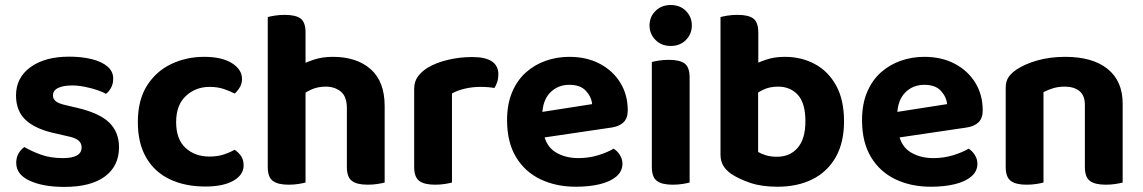

<svg xmlns="http://www.w3.org/2000/svg" viewBox="-20 -718 4487 754"><path d="M447.4 -139.7Q447.4 -66.6 392.4 -25.3Q337.4 16 232.4 16Q149.6 16 96.7 -8.2Q43.7 -32.5 43.7 -78.7Q43.7 -99.8 52.9 -115.5Q62 -131.2 75.8 -140.5Q104.3 -123.8 141.5 -110.4Q178.6 -97.1 226.9 -97.1Q300.5 -97.1 300.5 -139Q300.5 -156.6 287.2 -167.1Q273.8 -177.6 244.4 -183.3L201.7 -193.2Q121.7 -209.7 82.3 -245.4Q42.9 -281 42.9 -343.2Q42.9 -413 99.6 -454.2Q156.2 -495.5 251.8 -495.5Q300.4 -495.5 339.5 -486Q378.7 -476.5 401.6 -457.2Q424.6 -437.9 424.6 -409.3Q424.6 -389.4 416.5 -374.1Q408.5 -358.8 396 -349.2Q384.8 -356.5 362.5 -364.1Q340.2 -371.7 313.6 -377Q287.1 -382.4 264 -382.4Q228.3 -382.4 208.2 -372.6Q188 -362.8 188 -343.2Q188 -329.6 199.3 -320.3Q210.6 -311 240.1 -304.6L280.2 -295.2Q369.5 -274.6 408.4 -237.1Q447.4 -199.5 447.4 -139.7Z M803.1 -376.8Q748.8 -376.8 710.3 -341.5Q671.7 -306.1 671.7 -238.4Q671.7 -170.8 708.8 -137Q745.8 -103.2 802.4 -103.2Q835.2 -103.2 859.8 -111.6Q884.4 -120.1 901.8 -129.8Q918.9 -117.7 927.8 -103.4Q936.7 -89 936.7 -68.4Q936.7 -31.3 896.7 -8.4Q856.8 14.5 786.4 14.5Q706.8 14.5 646.9 -13.9Q587.1 -42.3 554.2 -98.9Q521.3 -155.6 521.3 -238.4Q521.3 -324.7 557.1 -381.5Q592.9 -438.2 652.4 -466.5Q711.8 -494.8 782.1 -494.8Q851 -494.8 890.7 -470Q930.4 -445.2 930.4 -407.5Q930.4 -390.2 921.9 -375.5Q913.4 -360.8 901.6 -350.5Q883.4 -360.2 858.8 -368.5Q834.2 -376.8 803.1 -376.8Z M1490.6 -203.6H1342.2V-293.3Q1342.2 -338.8 1318.5 -358.3Q1294.9 -377.8 1259.4 -377.8Q1227.2 -377.8 1201.7 -365.9Q1176.2 -353.9 1157.8 -339L1154.2 -458.7Q1177.4 -471.9 1211.2 -483.3Q1245 -494.8 1286.4 -494.8Q1380.8 -494.8 1435.7 -446.3Q1490.6 -397.9 1490.6 -301.4ZM1031.5 -264H1179.9V-1.2Q1170.4 1.5 1152.4 4.4Q1134.4 7.3 1113.3 7.3Q1071 7.3 1051.3 -7.7Q1031.5 -22.6 1031.5 -62.2ZM1342.2 -263.8 1490.6 -263.5V-1.2Q1481 1.5 1462.9 4.4Q1444.8 7.3 1423.9 7.3Q1381.4 7.3 1361.8 -7.7Q1342.2 -22.6 1342.2 -62.2ZM1179.9 -187H1031.5V-651Q1041.1 -653.8 1059.2 -656.7Q1077.3 -659.6 1098.4 -659.6Q1141.4 -659.6 1160.7 -645Q1179.9 -630.4 1179.9 -590.1Z M1754.9 -350.9V-226.4H1606.5V-369.2Q1606.5 -396.8 1620.3 -416.4Q1634.2 -436 1658 -451.2Q1690.8 -471.3 1737.3 -482.6Q1783.8 -494 1835 -494Q1937.1 -494 1937.1 -425.9Q1937.1 -409.8 1932.6 -396Q1928 -382.2 1921.5 -372.4Q1911.5 -374.4 1897 -375.6Q1882.6 -376.8 1865.8 -376.8Q1835.8 -376.8 1806.1 -370Q1776.4 -363.2 1754.9 -350.9ZM1606.5 -264 1754.9 -261.1V-1.2Q1745.4 1.5 1727.4 4.4Q1709.4 7.3 1688.3 7.3Q1646 7.3 1626.3 -7.7Q1606.5 -22.6 1606.5 -62.2Z M2062.8 -170.1 2057.3 -270.4 2305.3 -309.1Q2302.8 -337.5 2281 -361.2Q2259.2 -384.9 2215.9 -384.9Q2170.6 -384.9 2140.7 -354.5Q2110.9 -324 2109.4 -267.6L2113.9 -198.5Q2123.2 -144.4 2161.1 -120.7Q2199 -97.1 2251.4 -97.1Q2293.4 -97.1 2330.4 -108.8Q2367.5 -120.5 2389.8 -134.2Q2404.6 -125 2414.5 -109Q2424.4 -93 2424.4 -75Q2424.4 -45.3 2400.6 -25Q2376.8 -4.7 2335.6 5.3Q2294.4 15.3 2241.3 15.3Q2163.6 15.3 2102.5 -13.9Q2041.4 -43 2006.4 -101.2Q1971.3 -159.3 1971.3 -246.2Q1971.3 -310 1991.6 -357.2Q2011.9 -404.3 2046.4 -434.6Q2080.8 -464.8 2124.5 -479.8Q2168.1 -494.8 2215.4 -494.8Q2284 -494.8 2335.4 -467.6Q2386.8 -440.5 2416 -393.2Q2445.2 -346 2445.2 -284.4Q2445.2 -253.3 2428.3 -237.4Q2411.5 -221.4 2381.3 -217.1Z M2530.8 -617.9Q2530.8 -651.8 2554.2 -675Q2577.5 -698.3 2614 -698.3Q2650.6 -698.3 2673.8 -675Q2696.9 -651.8 2696.9 -617.9Q2696.9 -584.7 2673.8 -561.1Q2650.6 -537.5 2614 -537.5Q2577.5 -537.5 2554.2 -561.1Q2530.8 -584.7 2530.8 -617.9ZM2539.8 -264H2688.2V-1.2Q2678.6 1.5 2660.6 4.4Q2642.6 7.3 2621.5 7.3Q2579.2 7.3 2559.5 -7.7Q2539.8 -22.6 2539.8 -62.2ZM2688.2 -187H2539.8V-474.4Q2549.3 -477.2 2567.4 -480.1Q2585.5 -483 2606.6 -483Q2649.7 -483 2668.9 -468.4Q2688.2 -453.8 2688.2 -413.3Z M3062.2 -494.8Q3127.2 -494.8 3180.1 -466.4Q3233 -438 3263.8 -381.7Q3294.6 -325.4 3294.6 -241.6Q3294.6 -158.4 3262.1 -101Q3229.5 -43.6 3170.7 -14.1Q3111.8 15.3 3033 15.3Q2971 15.3 2926.6 0.2Q2882.2 -14.8 2851.8 -34.9Q2830.8 -49.6 2820.2 -67.7Q2809.5 -85.8 2809.5 -109.8V-426.9H2957.2V-121.2Q2969.1 -114 2987.9 -108.2Q3006.6 -102.4 3031.4 -102.4Q3082 -102.4 3112.4 -137.4Q3142.9 -172.4 3142.9 -241.6Q3142.9 -312.6 3113.5 -345.2Q3084 -377.8 3035 -377.8Q3002.6 -377.8 2977.6 -365.8Q2952.7 -353.7 2935 -339L2931.4 -458.7Q2954.2 -471.9 2987.4 -483.3Q3020.6 -494.8 3062.2 -494.8ZM2957.9 -391.9H2809.5V-651Q2819.1 -653.8 2837.2 -656.7Q2855.3 -659.6 2876.4 -659.6Q2919.4 -659.6 2938.7 -645Q2957.9 -630.4 2957.9 -590.1Z M3456.8 -170.1 3451.3 -270.4 3699.3 -309.1Q3696.8 -337.5 3675 -361.2Q3653.2 -384.9 3609.9 -384.9Q3564.6 -384.9 3534.7 -354.5Q3504.9 -324 3503.4 -267.6L3507.9 -198.5Q3517.2 -144.4 3555.1 -120.7Q3593 -97.1 3645.4 -97.1Q3687.4 -97.1 3724.4 -108.8Q3761.5 -120.5 3783.8 -134.2Q3798.6 -125 3808.5 -109Q3818.4 -93 3818.4 -75Q3818.4 -45.3 3794.6 -25Q3770.8 -4.7 3729.6 5.3Q3688.4 15.3 3635.3 15.3Q3557.6 15.3 3496.5 -13.9Q3435.4 -43 3400.4 -101.2Q3365.3 -159.3 3365.3 -246.2Q3365.3 -310 3385.6 -357.2Q3405.9 -404.3 3440.4 -434.6Q3474.8 -464.8 3518.5 -479.8Q3562.1 -494.8 3609.4 -494.8Q3678 -494.8 3729.4 -467.6Q3780.8 -440.5 3810 -393.2Q3839.2 -346 3839.2 -284.4Q3839.2 -253.3 3822.3 -237.4Q3805.5 -221.4 3775.3 -217.1Z M4388.8 -311.1V-216.7H4240.4V-306.3Q4240.4 -343.3 4218.8 -360.6Q4197.2 -377.8 4161.6 -377.8Q4136.8 -377.8 4116.1 -371.6Q4095.4 -365.4 4077.9 -356.2V-216.7H3929.5V-372.8Q3929.5 -398.3 3940.3 -414.5Q3951.1 -430.6 3971.3 -444.4Q4003.4 -466.2 4053.2 -480.5Q4103.1 -494.8 4163.2 -494.8Q4270.9 -494.8 4329.8 -447.2Q4388.8 -399.6 4388.8 -311.1ZM3929.5 -262.6H4077.9V-1.2Q4068.4 1.5 4050.4 4.4Q4032.4 7.3 4011.3 7.3Q3969 7.3 3949.3 -7.7Q3929.5 -22.6 3929.5 -62.2ZM4240.4 -262.6H4388.8V-1.2Q4379.2 1.5 4361.1 4.4Q4343 7.3 4322.2 7.3Q4279.6 7.3 4260 -7.7Q4240.4 -22.6 4240.4 -62.2Z"/></svg>

Font: Baloo Paaji 2
Style: Regular
Weight: 400
Designer: Shuchita Grover, Noopur Datye and Ek Type
Foundry: Ek Type
Version: Version 1.700